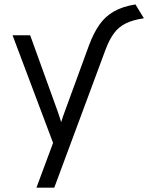

<svg xmlns="http://www.w3.org/2000/svg" viewBox="-20 -674 686 888"><path d="M148.5 194 225.5 -13 38 -511H119.5L247 -158Q251 -146 255 -134Q259 -122 263 -109Q267 -122.5 271.2 -134.8Q275.5 -147 279.5 -158L391.5 -464Q412.5 -520.5 439.2 -559Q466 -597.5 506.2 -620.8Q546.5 -644 606.5 -653.5L645.5 -589.5Q595 -582 562.2 -566Q529.5 -550 507.8 -521Q486 -492 468.5 -445.5L231 194Z"/></svg>

Font: Overpass Mono
Style: Regular
Weight: 400
Designer: Delve Withrington, Dave Bailey
Foundry: Delve Fonts LLC
Version: Version 4.000